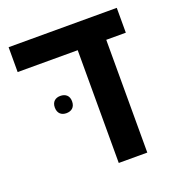

<svg xmlns="http://www.w3.org/2000/svg" viewBox="-113 -691 724 784"><g transform="rotate(-20 249.0 -299.0)"><path d="M480 -490V-598H10V-490H271V0H395V-490ZM103 -302C103 -276 119 -264 140 -264C162 -264 178 -276 178 -302C178 -327 162 -339 140 -339C119 -339 103 -327 103 -302Z"/></g></svg>

Font: Noto Sans Hebrew SemiCondensed Semi
Style: Regular
Weight: 600
Width: 4
Designer: Monotype Design Team
Foundry: Monotype Imaging Inc.
Version: Version 1.902